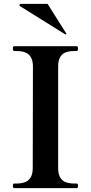

<svg xmlns="http://www.w3.org/2000/svg" viewBox="-20 -977 473 997"><path d="M84 -945C82 -947 81 -948 81 -950C81 -954 84 -957 88 -957H227L323 -805C325 -802 325 -802 325 -801C325 -800 322 -798 321 -798C320 -798 320 -798 318 -799ZM378 0C384 0 385 -6 385 -13C385 -19 384 -24 378 -24H366C324 -24 282 -35 282 -104V-632C282 -701 323 -712 366 -712H378C384 -712 385 -718 385 -725C385 -732 384 -737 378 -737H54C48 -737 47 -732 47 -725C47 -718 48 -712 54 -712H66C107 -712 151 -701 151 -632L150 -104C150 -37 109 -24 66 -24H54C48 -24 47 -19 47 -13C47 -6 48 0 54 0Z"/></svg>

Font: Shippori Mincho OTF
Style: Bold
Weight: 800
Designer: FONTDASU
Foundry: FONTDASU / Google Inc. / but / Adobe
Version: Version 3.300;hotconv 1.0.109;makeotfexe 2.5.65596